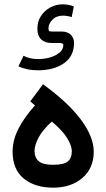

<svg xmlns="http://www.w3.org/2000/svg" viewBox="-20 -867 490 885"><path d="M88.4 -609.9Q101.6 -603 117.9 -598.9Q134.3 -594.7 156.2 -594.7Q185.1 -594.7 211.4 -602.5Q237.8 -610.4 254.9 -625Q272 -639.6 272 -659.7Q272 -668.9 252.4 -668.9H217.3Q186.5 -668.9 169.4 -685.8Q152.3 -702.6 152.3 -733.9Q152.3 -768.6 169.2 -793.9Q186 -819.3 212.9 -833.3Q239.7 -847.2 270.5 -847.2Q278.3 -847.2 292.7 -845Q307.1 -842.8 320.3 -837.4L310.5 -788.1Q289.6 -794.9 270.5 -794.9Q239.7 -794.9 221.7 -776.1Q203.6 -757.3 203.6 -737.3Q203.6 -727.5 205.8 -724.6Q208 -721.7 219.7 -721.7H263.7Q291 -721.7 306.2 -706.8Q321.3 -691.9 321.3 -669.4Q321.3 -607.9 274.7 -575.4Q228 -543 155.3 -543Q127.9 -543 105.7 -547.9Q83.5 -552.7 64.9 -561ZM178.2 -478.5Q292 -396.5 352.1 -316.7Q412.1 -236.8 412.1 -168Q412.1 -91.8 359.9 -46.9Q307.6 -2 225.1 -2Q141.1 -2 89.6 -43.9Q38.1 -85.9 38.1 -168Q38.1 -219.2 63.5 -270.8Q88.9 -322.3 141.1 -381.3L119.6 -399.9ZM218.8 -306.6Q176.8 -268.6 158 -233.4Q139.2 -198.2 139.2 -170.4Q139.2 -141.1 158 -124.3Q176.8 -107.4 224.6 -107.4Q273.4 -107.4 292.2 -122.6Q311 -137.7 311 -170.9Q311 -195.8 288.8 -231.4Q266.6 -267.1 218.8 -306.6Z"/></svg>

Font: Vazir Medium WOL
Style: Medium-WOL
Weight: 500
Designer: Saber Rastikerdar
Foundry: Saber Rastikerdar
Version: Version 27.0.1